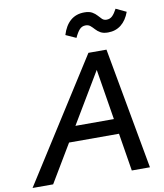

<svg xmlns="http://www.w3.org/2000/svg" viewBox="-151 -1014 936 1094"><g transform="rotate(-10 317.5 -467.0)"><path d="M-52.2 0 395 -703.1H499.5L627 0H522L424.8 -599.1L66.9 0ZM167 -218.8 185.1 -306.2H546.4L527.8 -218.8ZM525.9 -797.9Q499 -797.9 482.7 -807.1Q466.3 -816.4 455.3 -828.9Q444.3 -841.3 433.3 -850.6Q422.4 -859.9 405.8 -859.9Q384.3 -859.9 370.1 -844Q356 -828.1 342.8 -798.8L283.2 -825.7Q299.3 -878.9 331.5 -906.5Q363.8 -934.1 411.6 -934.1Q439.9 -934.1 456.5 -924.6Q473.1 -915 483.9 -902.6Q494.6 -890.1 504.6 -880.6Q514.6 -871.1 530.3 -871.1Q550.3 -871.1 564 -884.8Q577.6 -898.4 590.8 -923.8L650.4 -895.5Q633.3 -848.1 601.6 -823Q569.8 -797.9 525.9 -797.9Z"/></g></svg>

Font: Schibsted Grotesk Medium
Style: Italic
Weight: 500
Italic angle: -12°
Designer: Bakken & Baeck AS, Henrik Kongsvoll
Foundry: Schibsted ASA
Version: Version 1.100;gftools[0.9.25]